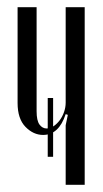

<svg xmlns="http://www.w3.org/2000/svg" viewBox="-20 -515 288 535"><path d="M163 -197Q144 -139 100 -139Q73 -139 51 -161.5Q29 -184 29 -228V-495H82V-205Q82 -179 90 -168Q98 -157 110 -157Q120 -157 129.5 -163.5Q139 -170 146.5 -180Q154 -190 158.5 -203Q163 -216 163 -229V-495H216V0H163V-166L169 -195ZM113 -242H128V-78H113Z"/></svg>

Font: Moniqa Cond Heading
Style: Regular
Weight: 400
Width: 3
Designer: Rajesh Rajput
Foundry: Rajesh Rajput
Version: Version 1.000